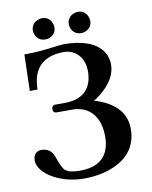

<svg xmlns="http://www.w3.org/2000/svg" viewBox="-90 -875 753 953"><g transform="rotate(-10 286.5 -398.0)"><path d="M242.2 -29.8Q374.5 -29.8 392.6 -141.6Q395 -158.2 395 -175.8Q395 -264.2 343.8 -307.1Q309.6 -334.5 258.8 -335H175.8Q160.6 -336.9 160.2 -354Q161.6 -372.6 175.8 -374H223.1Q342.8 -374 363.3 -470.7Q366.7 -487.8 367.2 -505.9Q367.2 -582 313.5 -611.8Q291.5 -623.5 266.1 -624Q106 -622.6 105 -462.9H65.9L70.8 -646Q147 -646 239.3 -659.2Q257.8 -661.6 270 -662.1Q409.7 -662.1 462.4 -593.8Q485.8 -562.5 485.8 -522Q485.8 -447.8 402.8 -381.3Q382.3 -365.2 371.1 -359.9Q525.9 -314 526.9 -191.9Q526.9 -69.8 408.7 -17.1Q343.3 11.7 258.8 12.2Q163.1 12.2 89.4 -33.7Q81.5 -38.6 76.2 -43Q30.8 -79.1 29.8 -118.2Q29.8 -151.9 56.2 -162.1Q63.5 -164.6 69.8 -165Q119.1 -163.6 133.8 -120.1Q153.8 -60.5 169.9 -46.4Q190.9 -29.8 242.2 -29.8ZM314 -753.9Q314 -788.1 344.7 -802.7Q356.4 -807.6 368.2 -808.1Q401.9 -808.1 416.5 -777.3Q421.4 -765.6 421.9 -753.9Q421.9 -720.7 390.6 -706.1Q379.4 -701.2 368.2 -701.2Q334 -701.2 319.3 -731.4Q314 -742.7 314 -753.9ZM132.8 -753.9Q132.8 -788.1 164.1 -802.7Q175.3 -807.6 187 -808.1Q221.2 -808.1 235.8 -777.3Q240.7 -765.6 241.2 -753.9Q241.2 -720.7 210.4 -706.1Q198.7 -701.2 187 -701.2Q153.3 -701.2 138.2 -731.4Q132.8 -742.7 132.8 -753.9Z"/></g></svg>

Font: Linux Libertine O
Style: Semibold
Weight: 700
Designer: Philipp H. Poll
Foundry: Philipp H. Poll
Version: Version 5.0.0